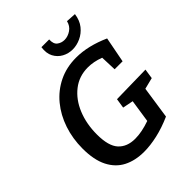

<svg xmlns="http://www.w3.org/2000/svg" viewBox="-253 -1058 1211 1211"><g transform="rotate(-45 353.0 -452.5)"><path d="M319 11Q240 11 181.5 -19Q123 -49 90.5 -113Q58 -177 58 -278Q58 -367 84.5 -446Q111 -525 160.5 -585Q210 -645 279.5 -679Q349 -713 435 -713Q489 -713 545 -699.5Q601 -686 659 -660L626 -489H555L551 -596Q522 -607 495.5 -612Q469 -617 444 -617Q365 -617 306.5 -571Q248 -525 216.5 -448Q185 -371 185 -277Q185 -174 225 -130.5Q265 -87 337 -87Q367 -87 400 -93.5Q433 -100 470 -113L493 -266L422 -280L432 -345L691 -350L681 -284L605 -265L573 -49Q503 -18 438.5 -3.5Q374 11 319 11ZM457 -764Q419 -764 387 -781.5Q355 -799 337.5 -832Q320 -865 327 -914H396Q394 -874 415 -858.5Q436 -843 463 -843Q493 -843 521 -862Q549 -881 557 -916L624 -912Q617 -862 591 -829.5Q565 -797 529 -780.5Q493 -764 457 -764Z"/></g></svg>

Font: Bitter SemiBold
Style: Italic
Weight: 600
Italic angle: -9°
Designer: Sol Matas, and Bitter project Authors
Foundry: Sol Matas
Version: Version 2.001